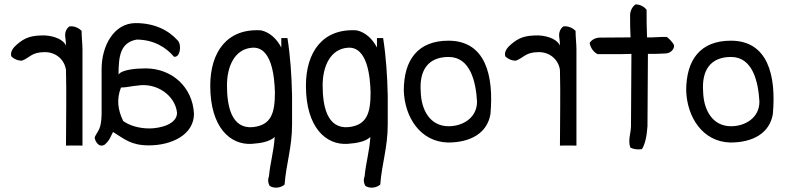

<svg xmlns="http://www.w3.org/2000/svg" viewBox="-20 -650 3570 873"><path d="M355 12C329 11 306 12 280 12C280 -103 283 -220 280 -332C274 -376 237 -413 184 -413C122 -413 116 -387 79 -374C61 -374 45 -381 32 -393C24 -414 42 -435 56 -447C95 -481 124 -489 182 -489C229 -487 271 -468 280 -442C280 -454 279 -467 277 -480C273 -502 283 -522 296 -530C319 -533 340 -521 351 -510C351 -480 355 -452 355 -425Z M862 -133C862 -37 760 11 657 11C575 11 546 -18 494 -50C482 -27 479 -13 457 7C426 27 408 -18 411 -27C427 -60 440 -61 442 -130V-336C442 -442 498 -545 597 -545C682 -545 746 -513 788 -466C807 -447 800 -387 771 -392C736 -434 679 -470 601 -470C528 -456 519 -397 519 -311C534 -334 601 -339 642 -339C763 -339 856 -253 862 -133ZM785 -137C777 -215 694 -275 606 -261C579 -259 555 -252 530 -252C509 -198 516 -150 540 -100C568 -79 613 -66 659 -66C706 -66 785 -84 785 -137Z M1308 -84C1308 21 1281 95 1274 189C1258 204 1227 209 1206 195C1198 181 1197 166 1203 151C1208 93 1225 38 1229 -27C1206 -6 1168 1 1126 4C1027 11 936 -71 936 -260C936 -413 1012 -522 1167 -512C1208 -503 1239 -472 1259 -434V-477H1287C1300 -395 1306 -307 1308 -215ZM1230 -230C1228 -304 1215 -440 1126 -433C1047 -427 1012 -348 1012 -262C1012 -170 1031 -63 1130 -72C1214 -81 1230 -137 1230 -230Z M1743 -84C1743 21 1716 95 1709 189C1693 204 1662 209 1641 195C1633 181 1632 166 1638 151C1643 93 1660 38 1664 -27C1641 -6 1603 1 1561 4C1462 11 1371 -71 1371 -260C1371 -413 1447 -522 1602 -512C1643 -503 1674 -472 1694 -434V-477H1722C1735 -395 1741 -307 1743 -215ZM1665 -230C1663 -304 1650 -440 1561 -433C1482 -427 1447 -348 1447 -262C1447 -170 1466 -63 1565 -72C1649 -81 1665 -137 1665 -230Z M2210 -131C2195 -44 2119 -2 2017 -2C1891 -5 1820 -117 1816 -238C1816 -379 1881 -465 2019 -465C2187 -465 2226 -308 2210 -131ZM2149 -188C2144 -279 2118 -391 2020 -391C1926 -391 1886 -330 1893 -234C1895 -149 1936 -76 2020 -76C2084 -76 2149 -114 2149 -188Z M2601 12C2575 11 2552 12 2526 12C2526 -103 2529 -220 2526 -332C2520 -376 2483 -413 2430 -413C2368 -413 2362 -387 2325 -374C2307 -374 2291 -381 2278 -393C2270 -414 2288 -435 2302 -447C2341 -481 2370 -489 2428 -489C2475 -487 2517 -468 2526 -442C2526 -454 2525 -467 2523 -480C2519 -502 2529 -522 2542 -530C2565 -533 2586 -521 2597 -510C2597 -480 2601 -452 2601 -425Z M3042 -450C3052 -437 3036 -409 3008 -407C2979 -405 2955 -405 2926 -405C2926 -294 2924 -184 2924 -76C2921 -28 2912 7 2899 28C2879 31 2862 29 2846 21C2834 -13 2849 -44 2849 -78C2849 -184 2851 -295 2851 -405C2801 -403 2748 -404 2697 -404C2680 -412 2665 -432 2661 -454C2668 -468 2687 -479 2708 -479C2755 -479 2801 -480 2847 -480C2845 -514 2845 -546 2845 -581C2845 -602 2857 -622 2870 -630C2892 -630 2911 -618 2920 -605C2920 -561 2920 -522 2922 -480C2954 -479 2980 -483 3012 -482C3023 -474 3033 -463 3042 -450Z M3494 -131C3479 -44 3403 -2 3301 -2C3175 -5 3104 -117 3100 -238C3100 -379 3165 -465 3303 -465C3471 -465 3510 -308 3494 -131ZM3433 -188C3428 -279 3402 -391 3304 -391C3210 -391 3170 -330 3177 -234C3179 -149 3220 -76 3304 -76C3368 -76 3433 -114 3433 -188Z"/></svg>

Font: Snowfall
Style: Rev
Weight: 400
Designer: Jasper
Foundry: Cannot Into Space Fonts
Version: Version 0.9